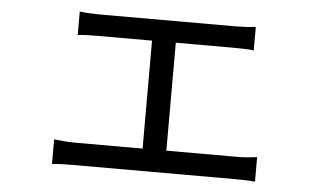

<svg xmlns="http://www.w3.org/2000/svg" viewBox="-43 -581 1085 652"><g transform="rotate(5 500.0 -255.0)"><path d="M780 -72Q798 -72 815 -73.5Q832 -75 847 -77V7Q832 5 812 4.5Q792 4 780 4H227Q210 4 191.5 4.5Q173 5 155 7V-77Q172 -75 191 -73.5Q210 -72 227 -72H457V-440H273Q261 -440 240.5 -439.5Q220 -439 204 -437V-517Q220 -515 240.5 -514Q261 -513 273 -513H733Q752 -513 770 -514Q788 -515 804 -517V-437Q787 -439 768.5 -439.5Q750 -440 733 -440H538V-72Z"/></g></svg>

Font: SpoqaHanSans-Regular
Style: Regular
Weight: 400
Designer: [Spoqa Han Sans] Dong-huui Kim \uAE40 \uB3D9 \uD718  Younghwa Kang \uAC15 \uC601 \uD654  [Noto Sans] Ryoko NISHIZUKA \u8
Foundry: Spoqa (http://www.spoqa-han-sans.com)
Version: Version 2.000